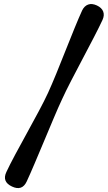

<svg xmlns="http://www.w3.org/2000/svg" viewBox="-20 -789 546 967"><path d="M292.5 -289Q274 -249.5 250.5 -193.8Q227 -138 201.8 -78Q176.5 -18 153.8 35.8Q131 89.5 114.5 125Q91.5 174.5 40.5 150.5Q-11 126.5 12 77.5Q29 41 56.8 -10.8Q84.5 -62.5 115.8 -119.2Q147 -176 175.5 -229.2Q204 -282.5 222 -321.5Q240 -361 262.8 -416.5Q285.5 -472 309.2 -532Q333 -592 355 -646Q377 -700 393.5 -736Q404.5 -759 423.8 -766Q443 -773 468 -761.5Q492.5 -750 499.8 -730.8Q507 -711.5 496 -688Q479.5 -652.5 452.8 -601Q426 -549.5 395.8 -492.2Q365.5 -435 338 -381.8Q310.5 -328.5 292.5 -289Z"/></svg>

Font: Fraunces 9pt S050
Style: Bold
Weight: 700
Version: Version 1.000; ttfautohint (v1.8.3)